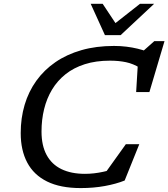

<svg xmlns="http://www.w3.org/2000/svg" viewBox="-20 -948 858 978"><path d="M597 -99.5 500 -44.5 621 -213.5H689.5L615 -28.5Q571.5 -11 514 -0.5Q456.5 10 391 10Q287.5 10 219.8 -23.5Q152 -57 118.8 -119.8Q85.5 -182.5 85.5 -270Q85.5 -346.5 105.5 -414Q125.5 -481.5 165.2 -536.8Q205 -592 262.5 -631.5Q320 -671 394.8 -692.5Q469.5 -714 560.5 -714Q594.5 -714 624.2 -710.2Q654 -706.5 681 -700Q708 -693.5 731.5 -684.5L703.5 -683L766 -738.5H818L741 -479H673.5L683 -636L694 -601.5Q658.5 -623.5 621.8 -631.2Q585 -639 540 -639Q468.5 -639 412 -621Q355.5 -603 314 -570Q272.5 -537 245.2 -491.8Q218 -446.5 204.8 -392.5Q191.5 -338.5 191.5 -278Q191.5 -206.5 217.5 -158.5Q243.5 -110.5 293 -86.5Q342.5 -62.5 412.5 -62.5Q458 -62.5 505.2 -72.8Q552.5 -83 597 -99.5ZM765 -928.5 594.5 -769H514.5L442 -928.5H503L576 -818.5H553L693 -928.5Z"/></svg>

Font: Newsreader 7pt
Style: Italic
Weight: 400
Italic angle: -17°
Designer: Hugues Gentile
Foundry: Production Type
Version: Version 1.003